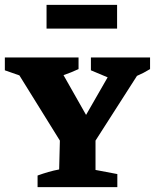

<svg xmlns="http://www.w3.org/2000/svg" viewBox="-34 -772 639 792"><path d="M121 0V-48Q143 -56 165.5 -62.5Q188 -69 210 -73L213 -192L46 -461L-14 -482V-535H290V-487Q260 -473 228 -462L321 -298L410 -453L341 -482V-535H585V-487Q559 -471 531 -459L360 -192V-71L450 -54V0ZM158 -654V-752H449V-654Z"/></svg>

Font: Piazzolla SC
Style: Bold
Weight: 700
Designer: Juan Pablo del Peral
Foundry: Huerta Tipografica
Version: Version 1.330